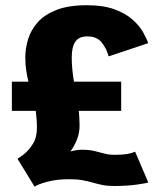

<svg xmlns="http://www.w3.org/2000/svg" viewBox="-20 -702 610 736"><path d="M112.5 13.5 47 -93.5Q53.5 -97 71.8 -111Q90 -125 105.8 -150Q121.5 -175 121.5 -211.5Q121.5 -230 120.2 -246.2Q119 -262.5 117 -277H25.5V-389H89Q84 -409.5 80.5 -431.8Q77 -454 77 -481.5Q77 -517 88 -552.5Q99 -588 125.2 -617.2Q151.5 -646.5 197.2 -664.2Q243 -682 313 -682Q375 -682 417.5 -666.8Q460 -651.5 486.8 -628Q513.5 -604.5 527.8 -579.8Q542 -555 548 -536.5L396.5 -486Q387.5 -518 369 -540.2Q350.5 -562.5 314.5 -562.5Q283 -562.5 269 -542.5Q255 -522.5 255 -481Q255 -456 257.5 -433.2Q260 -410.5 263.5 -389H444.5V-277H282Q283.5 -263.5 284.2 -249.5Q285 -235.5 285 -220Q285 -192.5 275 -167.2Q265 -142 250 -121.5Q274 -128 294.5 -128Q322 -128 341.8 -123.2Q361.5 -118.5 379.5 -113.5Q397.5 -108.5 419.5 -108.5Q449 -108.5 466.8 -111.5Q484.5 -114.5 498 -120.5L548.5 -2.5Q543 0 505.2 5.5Q467.5 11 417.5 11Q390.5 11 371.8 7Q353 3 335.8 -2Q318.5 -7 297.2 -11Q276 -15 245 -15Q198.5 -15 162.2 -5.5Q126 4 112.5 13.5Z"/></svg>

Font: Anybody ExtraBold
Style: Regular
Weight: 800
Designer: Tyler Finck
Foundry: Etcetera Type Company
Version: Version 1.010; ttfautohint (v1.8.3) -l 8 -r 50 -G 200 -x 14 